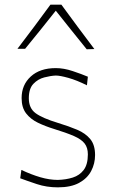

<svg xmlns="http://www.w3.org/2000/svg" viewBox="-20 -797 486 826"><path d="M229 9Q180.5 9 138.5 -5Q96.5 -19 67 -30L72 -66Q114 -46 153.5 -34.5Q193 -23 229 -23Q264 -24 293.2 -33.2Q322.5 -42.5 340.2 -66Q358 -89.5 358 -133Q358 -161.5 344.2 -179.5Q330.5 -197.5 298 -211.8Q265.5 -226 210 -243Q174.5 -254 143.2 -269Q112 -284 92.5 -309Q73 -334 73 -375Q73 -432 112.5 -468Q152 -504 220 -504Q254.5 -504 292.8 -491.2Q331 -478.5 358 -467L354 -430Q310 -452 274 -462Q238 -472 220 -472Q197.5 -471 170.5 -464Q143.5 -457 123.8 -436.5Q104 -416 104 -374Q104 -331.5 133.2 -310Q162.5 -288.5 230 -268Q276 -254 312 -238.8Q348 -223.5 368.5 -198.5Q389 -173.5 389 -130Q389 -93 372.2 -61.2Q355.5 -29.5 320.2 -10.2Q285 9 229 9ZM353 -585Q319.5 -626.5 286 -668.2Q252.5 -710 220 -751Q188 -710.5 155 -669.5Q122 -628.5 88 -587H55Q92 -635 127.2 -682.5Q162.5 -730 197 -777H244Q278.5 -730 314 -682Q349.5 -634 386 -586Z"/></svg>

Font: Commissioner Flair Thin
Style: Regular
Weight: 100
Designer: Kostas Bartsokas
Foundry: Kostas Bartsokas
Version: Version 1.000; ttfautohint (v1.8.3)